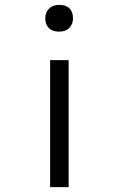

<svg xmlns="http://www.w3.org/2000/svg" viewBox="-20 -769 486 789"><path d="M186 0V-522H262V0ZM223 -639Q196 -639 181 -653.5Q166 -668 166 -694Q166 -718 181.5 -733.5Q197 -749 223 -749Q251 -749 265.5 -734.5Q280 -720 280 -694Q280 -670 265 -654.5Q250 -639 223 -639Z"/></svg>

Font: Lexend Peta Light
Style: Regular
Weight: 300
Version: Version 1.007